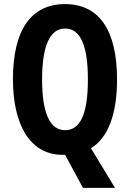

<svg xmlns="http://www.w3.org/2000/svg" viewBox="-20 -745 633 935"><path d="M550 -358C550 -599 462 -725 297 -725C131 -725 43 -599 43 -359C43 -146 121 9 285 9H297L384 170H540L423 -23C506 -74 550 -188 550 -358ZM185 -358C185 -522 223 -606 297 -606C371 -606 408 -525 408 -358C408 -190 371 -111 297 -111C223 -111 185 -194 185 -358Z"/></svg>

Font: Noto Sans Ethiopic ExtraCondensed
Style: Bold
Weight: 700
Width: 2
Designer: Monotype Design Team
Foundry: Monotype Imaging Inc.
Version: Version 2.102